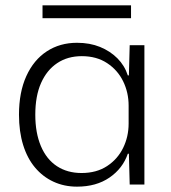

<svg xmlns="http://www.w3.org/2000/svg" viewBox="-20 -690 641 718"><path d="M268 8Q220 8 180 -10.5Q140 -29 111 -63.5Q82 -98 66.5 -148Q51 -198 51 -261Q51 -345 78.5 -405.5Q106 -466 155 -498Q204 -530 268 -530Q316 -530 354 -514.5Q392 -499 419 -472Q446 -445 458 -408H462L465 -521H520V0H465L462 -115H458Q439 -60 389.5 -26Q340 8 268 8ZM285 -43Q341 -43 380.5 -69Q420 -95 440.5 -137Q461 -179 461 -228V-295Q461 -344 440.5 -386Q420 -428 380.5 -454Q341 -480 286 -480Q233 -480 194 -454Q155 -428 133.5 -379.5Q112 -331 112 -261Q112 -193 133 -143.5Q154 -94 193 -68.5Q232 -43 285 -43ZM139 -622V-670H470V-622Z"/></svg>

Font: Mona Sans Light
Style: Regular
Weight: 300
Designer: Deni Anggara
Foundry: GitHub
Version: Version 2.000